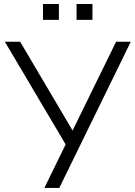

<svg xmlns="http://www.w3.org/2000/svg" viewBox="-20 -924 664 944"><path d="M198.2 0 302.7 -213.9 3.9 -718.8H79.1L336.9 -282.2L550.8 -718.8H623L271.5 0ZM191.4 -826.2V-904.3H269.5V-826.2ZM356.4 -826.2V-904.3H434.6V-826.2Z"/></svg>

Font: Min Sans Light
Style: Regular
Weight: 300
Designer: Jinseong-Kim, NotoSansCJK, Nunito
Foundry: Jinseong-Kim
Version: Version 1.400;Glyphs 3.1.2 (3151)